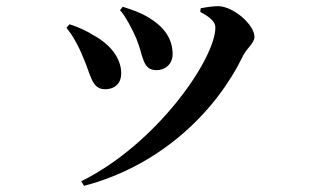

<svg xmlns="http://www.w3.org/2000/svg" viewBox="-20 -550 1040 624"><path d="M423 -425C447 -366 442 -322 489 -322C515 -322 541 -340 541 -374C541 -427 510 -465 463 -493C435 -510 410 -518 379 -528L370 -517C387 -499 411 -453 423 -425ZM770 -369C781 -392 807 -410 807 -430C807 -469 740 -529 689 -530C671 -530 647 -526 632 -523L631 -511C660 -496 680 -480 680 -461C680 -358 488 -81 244 39L253 54C508 -13 685 -193 770 -369ZM250 -364C275 -309 277 -260 321 -260C356 -260 374 -282 374 -311C374 -360 340 -405 283 -436C266 -447 236 -462 206 -471L196 -460C215 -436 233 -406 250 -364Z"/></svg>

Font: Noto Serif CJK JP
Style: Bold
Weight: 700
Designer: Ryoko NISHIZUKA 西塚涼子 (kana & ideographs); Frank Grießhammer (Latin, Greek & Cyrillic); Wenlong ZHANG 张文龙 (bopomofo); San
Foundry: Adobe Systems Incorporated
Version: Version 1.000;PS 1;hotconv 16.6.53;makeotf.lib2.5.65590